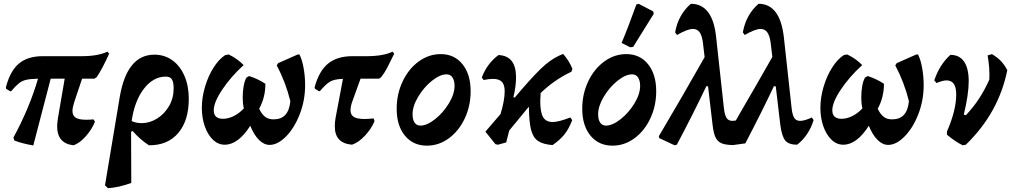

<svg xmlns="http://www.w3.org/2000/svg" viewBox="-20 -758 5352 1015"><path d="M373 -220Q363 -188 363 -172Q363 -147 380 -136Q397 -125 434 -125Q459 -125 474 -127L482 -115Q466 -74 433.5 -37.5Q401 -1 369 10Q282 1 282 -91Q282 -102 286 -132L322 -342H248L156 11Q98 1 56 -15L51 -31Q135 -185 181 -342Q140 -341 118.5 -336Q97 -331 80.5 -318Q64 -305 39 -276H33L12 -289L11 -296Q33 -382 79.5 -421.5Q126 -461 206 -461H413Q498 -461 548 -485L557 -474Q520 -392 491 -350L479 -342H414Z M978 -236Q978 -120 922 -54.5Q866 11 767 10Q716 -24 681 -66L673 -61L674 209Q609 233 551 237L535 222L613 -245Q651 -469 796 -469Q850 -469 891 -439.5Q932 -410 955 -357Q978 -304 978 -236ZM729 -107Q771 -107 810 -131Q849 -155 873.5 -197Q898 -239 898 -291Q898 -324 888.5 -338.5Q879 -353 857 -353Q790 -353 740.5 -288.5Q691 -224 676 -118Q699 -107 729 -107Z M1593 -308Q1593 -227 1564.5 -154Q1536 -81 1492 -36.5Q1448 8 1405 8Q1376 8 1349.5 -18Q1323 -44 1303 -93Q1239 7 1168 7Q1133 7 1105.5 -19.5Q1078 -46 1062.5 -90.5Q1047 -135 1047 -188Q1047 -243 1064 -300Q1081 -357 1109.5 -401.5Q1138 -446 1171 -467L1189 -470Q1235 -448 1268 -414Q1200 -352 1155 -284.5Q1110 -217 1110 -175Q1110 -130 1159 -130Q1186 -130 1215 -144Q1244 -158 1269 -185Q1263 -211 1263 -242Q1263 -274 1268 -302.5Q1273 -331 1283 -348L1297 -356Q1344 -341 1383 -315Q1383 -243 1350 -183Q1364 -154 1381.5 -140.5Q1399 -127 1426 -127Q1466 -127 1488 -150.5Q1510 -174 1515 -223Q1490 -324 1443 -412L1450 -424L1554 -470H1563Q1577 -443 1585 -398.5Q1593 -354 1593 -308Z M2064 -474Q2039 -423 2026 -398Q2013 -373 1995 -350L1984 -342H1886L1843 -223Q1833 -196 1833 -175Q1833 -151 1850.5 -140Q1868 -129 1907 -129Q1928 -129 1955 -132L1960 -118Q1944 -78 1910 -41.5Q1876 -5 1841 7Q1795 3 1772.5 -21Q1750 -45 1750 -90Q1750 -114 1754 -135L1793 -341Q1749 -340 1726 -327Q1703 -314 1671 -276H1666L1645 -289L1643 -296Q1666 -382 1714 -421.5Q1762 -461 1843 -461H1918Q2007 -461 2055 -485Z M2077 -183Q2077 -261 2108.5 -327.5Q2140 -394 2193.5 -433Q2247 -472 2310 -472Q2382 -472 2425 -418.5Q2468 -365 2468 -276Q2468 -198 2437 -132Q2406 -66 2353 -27Q2300 12 2237 12Q2164 12 2120.5 -41Q2077 -94 2077 -183ZM2383 -304Q2383 -332 2372 -348.5Q2361 -365 2341 -365Q2306 -365 2263.5 -331Q2221 -297 2191 -247Q2161 -197 2161 -154Q2161 -125 2172 -109.5Q2183 -94 2202 -94Q2237 -94 2280 -128Q2323 -162 2353 -211.5Q2383 -261 2383 -304Z M2836 -223Q2836 -165 2851 -139Q2866 -113 2902 -113Q2933 -113 2995 -137L3005 -123Q2987 -76 2963 -46.5Q2939 -17 2901 9Q2850 5 2824 -13Q2798 -31 2787.5 -71.5Q2777 -112 2776 -192H2774L2672 -68L2656 -5L2612 7V6L2611 7L2599 4L2546 -62L2626 -155Q2648 -227 2648 -276Q2648 -309 2633.5 -325Q2619 -341 2586 -341Q2565 -341 2537 -335L2527 -348Q2554 -421 2615 -467Q2708 -463 2708 -350Q2708 -301 2694 -244L2701 -242L2735 -282Q2816 -376 2861.5 -415Q2907 -454 2957 -473Q2989 -437 3006 -394L3001 -379Q2910 -336 2838 -266Q2836 -234 2836 -223Z M3058 -183Q3058 -261 3089.5 -327.5Q3121 -394 3174.5 -433Q3228 -472 3291 -472Q3363 -472 3406 -418.5Q3449 -365 3449 -276Q3449 -198 3418 -132Q3387 -66 3334 -27Q3281 12 3218 12Q3145 12 3101.5 -41Q3058 -94 3058 -183ZM3364 -304Q3364 -332 3353 -348.5Q3342 -365 3322 -365Q3287 -365 3244.5 -331Q3202 -297 3172 -247Q3142 -197 3142 -154Q3142 -125 3153 -109.5Q3164 -94 3183 -94Q3218 -94 3261 -128Q3304 -162 3334 -211.5Q3364 -261 3364 -304ZM3327 -510 3312 -508 3266 -531Q3300 -611 3344 -734L3356 -738L3433 -698L3436 -685Z M4281 -123Q4269 -83 4246.5 -49.5Q4224 -16 4194 7Q4150 7 4131.5 -15Q4113 -37 4105 -98L4081 -302H4071Q4008 -168 3920 0L3854 9Q3814 8 3793.5 -1Q3773 -10 3762.5 -32Q3752 -54 3747 -98L3723 -302H3714Q3642 -151 3558 7L3546 10L3465 -28L3463 -38Q3593 -258 3705 -456L3696 -532Q3691 -570 3678.5 -587.5Q3666 -605 3643 -605Q3614 -605 3559 -573L3549 -587Q3565 -679 3632 -738Q3748 -738 3766 -560L3807 -185Q3811 -150 3821 -134.5Q3831 -119 3852 -119Q3858 -119 3870 -121L3884 -146Q3975 -302 4063 -457L4054 -532Q4049 -570 4036 -587.5Q4023 -605 4001 -605Q3972 -605 3917 -573L3907 -587Q3924 -681 3990 -738Q4104 -738 4124 -560L4165 -185Q4169 -150 4179 -134.5Q4189 -119 4210 -119Q4233 -119 4272 -137Z M4863 -308Q4863 -227 4834.5 -154Q4806 -81 4762 -36.5Q4718 8 4675 8Q4646 8 4619.5 -18Q4593 -44 4573 -93Q4509 7 4438 7Q4403 7 4375.5 -19.5Q4348 -46 4332.5 -90.5Q4317 -135 4317 -188Q4317 -243 4334 -300Q4351 -357 4379.5 -401.5Q4408 -446 4441 -467L4459 -470Q4505 -448 4538 -414Q4470 -352 4425 -284.5Q4380 -217 4380 -175Q4380 -130 4429 -130Q4456 -130 4485 -144Q4514 -158 4539 -185Q4533 -211 4533 -242Q4533 -274 4538 -302.5Q4543 -331 4553 -348L4567 -356Q4614 -341 4653 -315Q4653 -243 4620 -183Q4634 -154 4651.5 -140.5Q4669 -127 4696 -127Q4736 -127 4758 -150.5Q4780 -174 4785 -223Q4760 -324 4713 -412L4720 -424L4824 -470H4833Q4847 -443 4855 -398.5Q4863 -354 4863 -308Z M5305 -387Q5260 -162 5086 7L5069 10Q5027 -11 4986 -46V-63Q5035 -174 5035 -259Q5035 -333 4984 -333Q4964 -333 4931 -319L4919 -333Q4946 -415 5004 -468Q5052 -468 5076.5 -432.5Q5101 -397 5101 -328Q5101 -259 5075 -152L5086 -149Q5161 -227 5210 -337Q5213 -397 5201 -465L5224 -472Q5254 -454 5272.5 -434Q5291 -414 5305 -387Z"/></svg>

Font: Alegreya
Style: Bold Italic
Weight: 700
Italic angle: -7°
Designer: Juan Pablo del Peral
Foundry: Huerta Tipografica
Version: Version 2.007; ttfautohint (v1.6)